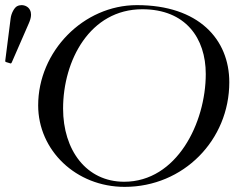

<svg xmlns="http://www.w3.org/2000/svg" viewBox="-61 -729 977 749"><path d="M425.3 0C654.8 0 833.5 -182.6 833.5 -408.2C833.5 -575.7 713.9 -709 473.1 -709C264.2 -709 87.9 -528.3 87.9 -317.9C87.9 -142.6 235.4 0 425.3 0ZM423.3 -20C275.4 -20 185.1 -144 185.1 -305.2C185.1 -493.7 290 -692.9 494.1 -692.9C663.1 -692.9 741.7 -580.1 741.7 -440.4C741.7 -250 628.9 -20 423.3 -20ZM-37.1 -486.8C-40.5 -487.8 -40.5 -488.8 -40.5 -492.2L-19.5 -657.2C-17.1 -677.7 -4.9 -699.2 5.4 -704.6C10.7 -707.5 17.1 -709 22.9 -709C36.6 -709 49.8 -702.1 55.7 -690.4C59.1 -684.1 60.1 -677.7 60.1 -671.4C60.1 -659.7 55.7 -647.9 51.3 -637.7L-15.1 -485.4C-16.1 -483.4 -17.6 -481.4 -19.5 -481.4Z"/></svg>

Font: Cardo
Style: Italic
Weight: 400
Designer: David J. Perry
Foundry: David J. Perry
Version: Version 0.99